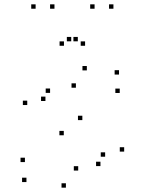

<svg xmlns="http://www.w3.org/2000/svg" viewBox="-20 -836 660 876"><path d="M104.3 -356.8V-376.8H84.3V-356.8ZM271 -218.8V-238.8H251V-218.8ZM459.7 -121V-141H439.7V-121ZM438.3 -78.2V-98.2H418.3V-78.2ZM336.8 -57.8V-77.8H316.8V-57.8ZM93.7 -96.5V-116.5H73.7V-96.5ZM100.7 -5.3V-25.3H80.7V-5.3ZM280.7 20.2V0.2H260.7V20.2ZM546.5 -144.3V-164.3H526.5V-144.3ZM355.7 -288V-308H335.7V-288ZM187.3 -375.2V-395.2H167.3V-375.2ZM208.5 -412.2V-432.2H188.5V-412.2ZM326.3 -435.8V-455.8H306.3V-435.8ZM526.3 -411.8V-431.8H506.3V-411.8ZM523 -495.8V-515.8H503V-495.8ZM376.2 -514.8V-534.8H356.2V-514.8ZM228.5 -796.2V-816.2H208.5V-796.2ZM335 -647.5V-667.5H315V-647.5ZM305 -647.5V-667.5H285V-647.5ZM411.5 -796.2V-816.2H391.5V-796.2ZM497.5 -796.2V-816.2H477.5V-796.2ZM368.2 -627.2V-647.2H348.2V-627.2ZM271.8 -627.2V-647.2H251.8V-627.2ZM142.5 -796.2V-816.2H122.5V-796.2Z"/></svg>

Font: Monaspace Argon Dots Var
Style: Regular
Weight: 400
Designer: Riley Cran and the Lettermatic Team
Version: Version 1.100 (Monaspace Argon Dots)